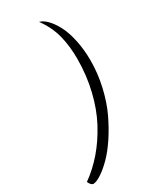

<svg xmlns="http://www.w3.org/2000/svg" viewBox="-246 -779 754 925"><g transform="rotate(-30 131.0 -316.5)"><path d="M-40 63Q13.7 24.9 59.1 -27.8Q104.5 -80.6 140.4 -147.7Q176.3 -214.8 196.5 -299.1Q216.8 -383.3 216.8 -475.1Q216.8 -545.4 201.7 -605Q186.5 -664.6 146 -720.2Q167 -714.8 188 -693.1Q209 -671.4 227.3 -636.2Q245.6 -601.1 256.8 -548.3Q268.1 -495.6 268.1 -435.1Q268.1 -363.3 251.7 -292.2Q235.4 -221.2 209.2 -165.5Q183.1 -109.9 151.1 -61.5Q119.1 -13.2 87.2 18.8Q55.2 50.8 27.3 68.8Q-0.5 86.9 -18.1 86.9Q-30.8 84 -40 63Z"/></g></svg>

Font: Dancing Script OT
Style: Regular
Weight: 400
Foundry: Pablo Impallari. www.impallari.com
Version: Version 1.000